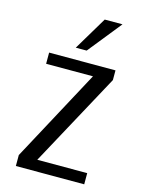

<svg xmlns="http://www.w3.org/2000/svg" viewBox="-145 -1098 891 1183"><g transform="rotate(15 300.0 -506.5)"><path d="M76.2 0ZM193.8 -71.3H512.2V0H76.2V-69.8L392.1 -656.7H93.3V-728H516.6V-666ZM244.1 -799.8 371.6 -1013.2H484.9L313.5 -799.8Z"/></g></svg>

Font: Oxygen Mono
Style: Regular
Weight: 400
Designer: Vernon Adams
Foundry: Vernon Adams
Version: Version 0.201; ttfautohint (v0.8) -r 50 -G 200 -x